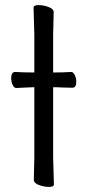

<svg xmlns="http://www.w3.org/2000/svg" viewBox="-20 -725 344 755"><path d="M189 -440Q231 -440 259 -442H260Q268 -442 274 -430Q280 -418 280 -404Q280 -380 265 -380L222 -381Q211 -382 189 -382V-106L192 0Q192 10 172.5 10Q153 10 133 2.5Q113 -5 113 -18L115 -107V-382H112L86 -381L45 -379H44Q35 -379 29.5 -391.5Q24 -404 24 -418Q24 -442 40 -442Q76 -440 112 -440H115V-589L112 -695Q112 -705 131.5 -705Q151 -705 171 -697.5Q191 -690 191 -677L189 -588Z"/></svg>

Font: LXGW WenKai Lite
Style: Regular
Weight: 400
Designer: LXGW / Fontworks Inc.
Foundry: LXGW / Fontworks Inc.
Version: Version 1.511; March 25, 2025